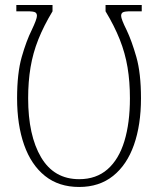

<svg xmlns="http://www.w3.org/2000/svg" viewBox="-20 -734 630 764"><path d="M295 10Q214 10 159 -34Q104 -78 76 -157.5Q48 -237 48 -343Q48 -443 66.5 -507.5Q85 -572 106 -614Q127 -658 127 -671Q127 -681 120 -685Q113 -689 88 -689H45V-714H189V-689Q154 -631 132.5 -577Q111 -523 101.5 -466Q92 -409 92 -343Q92 -195 143.5 -108Q195 -21 295 -21Q363 -21 408 -60.5Q453 -100 475 -172.5Q497 -245 497 -343Q497 -409 487.5 -466Q478 -523 456.5 -577Q435 -631 400 -689V-714H544V-689H501Q476 -689 469 -685Q462 -681 462 -671Q462 -658 484 -614Q504 -572 522.5 -507.5Q541 -443 541 -343Q541 -237 513 -157.5Q485 -78 430 -34Q375 10 295 10Z"/></svg>

Font: Noto Serif Condensed ExtraLight
Style: Regular
Weight: 200
Width: 3
Designer: Monotype Design Team
Foundry: Monotype Imaging Inc.
Version: Version 2.013; ttfautohint (v1.8.4.7-5d5b)